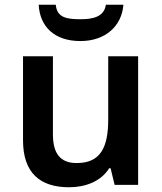

<svg xmlns="http://www.w3.org/2000/svg" viewBox="-20 -779 682 809"><path d="M500 -759H426C419 -707 369 -698 320 -698C262 -698 220 -704 215 -759H143C148 -666 210 -606 319 -606C424 -606 493 -669 500 -759ZM562 -542H436V-277C436 -158 404 -92 303 -92C234 -92 203 -132 203 -213V-542H77V-188C77 -50 149 10 271 10C339 10 405 -14 440 -70H446L463 0H562Z"/></svg>

Font: Noto Sans Telugu SemiBold
Style: Regular
Weight: 600
Designer: Jelle Bosma - Monotype Design Team
Foundry: Monotype Imaging Inc.
Version: Version 2.005